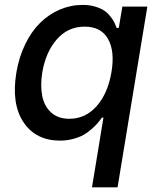

<svg xmlns="http://www.w3.org/2000/svg" viewBox="-20 -573 657 797"><path d="M468 204.5H361.9L409.4 -84.9H403.1Q393.1 -71 384.6 -61.1Q376.1 -51.1 359.6 -36.6Q343 -22 326 -12.6Q308.9 -3.2 283.4 3.7Q257.8 10.7 229.4 10.7Q128.6 10.7 77.6 -65.5Q26.6 -141.7 47.9 -271.7Q58.9 -336.6 84.9 -389.9Q110.8 -443.2 147.2 -478.7Q183.6 -514.2 228.7 -533.4Q273.8 -552.6 323.2 -552.6Q351.9 -552.6 375.4 -545.5Q398.8 -538.4 412.8 -528.9Q426.8 -519.5 438.2 -504.8Q449.6 -490.1 454.4 -480.3Q459.2 -470.5 464.1 -457H473L487.9 -545.5H591.6ZM442.5 -272.7Q457.4 -359.7 428.6 -411Q399.9 -462.4 331.3 -462.4Q262.1 -462.4 216.1 -410Q170.1 -357.6 155.5 -272.7Q146.7 -217 155.4 -174.2Q164.1 -131.4 192.8 -105.6Q221.6 -79.9 267.8 -79.9Q334.9 -79.9 381.2 -132.5Q427.6 -185 442.5 -272.7Z"/></svg>

Font: Karasuma Gothic
Style: Medium Italic
Weight: 500
Italic angle: 9.39998°
Designer: Rasmus Andersson / Ryoko Nishizuka
Foundry: Genbu
Version: Version 1.00